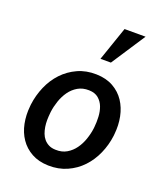

<svg xmlns="http://www.w3.org/2000/svg" viewBox="-150 -919 886 1031"><g transform="rotate(20 293.5 -403.5)"><path d="M48.3 -265.6Q55.2 -320.3 76.9 -370.4Q98.6 -420.4 134 -458Q169.4 -495.6 217.5 -517.6Q265.6 -539.6 324.7 -538.1Q380.9 -536.6 421.1 -513.9Q461.4 -491.2 486.1 -454.1Q510.7 -417 520.3 -369.4Q529.8 -321.8 524.4 -270.5L523.4 -259.8Q516.6 -205.1 494.6 -155.5Q472.7 -106 437.3 -68.6Q401.9 -31.2 353.8 -9.8Q305.7 11.7 247.1 10.3Q191.4 8.8 151.1 -13.7Q110.8 -36.1 85.9 -72.8Q61 -109.4 51.5 -156.7Q42 -204.1 47.4 -255.4ZM161.1 -255.4Q159.2 -237.3 158.9 -217.8Q158.7 -198.2 161.6 -179.2Q164.6 -160.2 170.9 -143.1Q177.2 -126 188.5 -112.8Q199.7 -99.6 216.1 -91.3Q232.4 -83 255.4 -82.5Q292 -81.1 319.1 -97.2Q346.2 -113.3 364.7 -139.2Q383.3 -165 394.3 -197.3Q405.3 -229.5 409.2 -260.3L410.2 -270Q413.1 -296.9 411.6 -327.1Q410.2 -357.4 400.6 -383.1Q391.1 -408.7 370.8 -426Q350.6 -443.4 316.4 -444.3Q279.8 -445.3 252.4 -429.2Q225.1 -413.1 206.5 -387Q188 -360.8 177 -328.6Q166 -296.4 162.1 -265.6ZM382.3 -818.4H502.4L375 -624H315.4Z"/></g></svg>

Font: Roboto Mono Medium
Style: Italic
Weight: 500
Designer: Google
Version: Version 2.000985; 2015; ttfautohint (v1.3)